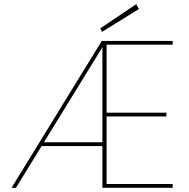

<svg xmlns="http://www.w3.org/2000/svg" viewBox="-20 -895 901 915"><path d="M35 0 465 -700H803V-682H488V-358H773V-340H488V-18H803V0H468V-670L56 0ZM168 -199 176 -217H476V-199ZM466 -743 458 -760 629 -875 642 -852Z"/></svg>

Font: DM Sans 10pt Thin
Style: Regular
Weight: 250
Version: Version 4.004;gftools[0.9.30]